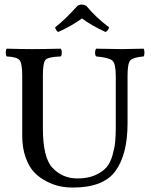

<svg xmlns="http://www.w3.org/2000/svg" viewBox="-20 -834 680 864"><path d="M173 -493V-256Q173 -125 216 -79Q261 -31 328 -31Q375 -31 408 -45.5Q441 -60 459 -81Q477 -102 486.5 -136Q496 -170 498.5 -197.5Q501 -225 501 -263V-493Q501 -548 485.5 -561.5Q470 -575 413 -580Q408 -584 408 -597Q408 -610 413 -615Q501 -613 528 -613Q554 -613 626 -615Q630 -610 630 -597Q630 -584 626 -580Q579 -576 566.5 -562.5Q554 -549 554 -493V-280Q554 -140 500 -65Q446 10 308 10Q279 10 251 4.5Q223 -1 191 -17Q159 -33 135 -57.5Q111 -82 95.5 -125Q80 -168 80 -224V-493Q80 -550 67.5 -564Q55 -578 10 -580Q6 -584 6 -597Q6 -610 10 -615Q83 -613 124 -613Q173 -613 253 -615Q258 -610 258 -597Q258 -584 253 -580Q197 -578 185 -565Q173 -552 173 -493ZM368 -808Q412 -755 471 -711Q466 -695 455 -690Q390 -720 349 -751Q302 -717 242 -690Q231 -697 228 -711Q269 -742 329 -808Q347 -819 368 -808Z"/></svg>

Font: Linux Libertine Mono O
Style: Mono
Weight: 400
Designer: Philipp H. Poll
Foundry: Philipp H. Poll
Version: Version 5.1.7